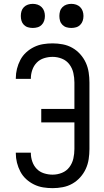

<svg xmlns="http://www.w3.org/2000/svg" viewBox="-20 -968 540 996"><path d="M253 8Q228 8 203.5 4Q179 0 156.5 -11Q134 -22 115.5 -39Q97 -56 85.5 -78Q74 -100 68 -124Q62 -148 62 -173V-176H140V-174Q140 -152 147.5 -130Q155 -108 170.5 -92Q186 -76 208 -69Q230 -62 253 -62Q278 -62 301.5 -71.5Q325 -81 340 -101Q355 -121 360.5 -145.5Q366 -170 366 -195V-333H194V-403H366V-540Q366 -565 360.5 -589.5Q355 -614 340 -634Q325 -654 301.5 -663.5Q278 -673 253 -673Q230 -673 208 -666Q186 -659 170.5 -643Q155 -627 147.5 -605Q140 -583 140 -561V-559H62V-562Q62 -587 68 -611Q74 -635 85.5 -657Q97 -679 115.5 -696Q134 -713 156.5 -724Q179 -735 203.5 -739Q228 -743 253 -743Q279 -743 305.5 -738Q332 -733 355 -720Q378 -707 396 -687Q414 -667 425 -643Q436 -619 440 -592.5Q444 -566 444 -540V-195Q444 -169 440 -142.5Q436 -116 425 -92Q414 -68 396 -48Q378 -28 355 -15Q332 -2 305.5 3Q279 8 253 8ZM350 -823Q337 -823 325 -826.5Q313 -830 304 -839Q295 -848 291.5 -860Q288 -872 288 -885Q288 -898 291.5 -910Q295 -922 304 -931Q313 -940 325 -944Q337 -948 350 -948Q363 -948 375 -944Q387 -940 396 -931Q405 -922 409 -910Q413 -898 413 -885Q413 -872 409 -860Q405 -848 396 -839Q387 -830 375 -826.5Q363 -823 350 -823ZM150 -823Q137 -823 125 -826.5Q113 -830 104 -839Q95 -848 91.5 -860Q88 -872 88 -885Q88 -898 91.5 -910Q95 -922 104 -931Q113 -940 125 -944Q137 -948 150 -948Q163 -948 175 -944Q187 -940 196 -931Q205 -922 209 -910Q213 -898 213 -885Q213 -872 209 -860Q205 -848 196 -839Q187 -830 175 -826.5Q163 -823 150 -823Z"/></svg>

Font: Iosevka Term SS14
Style: Regular
Weight: 400
Monospace: yes
Designer: Belleve Invis
Foundry: Belleve Invis
Version: Version 24.1.1; ttfautohint (v1.8.4)